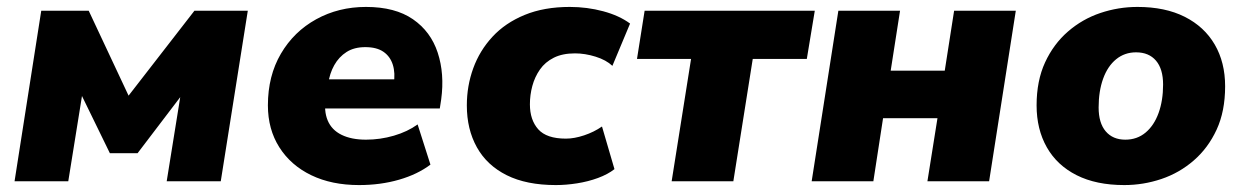

<svg xmlns="http://www.w3.org/2000/svg" viewBox="-20 -523 3592 554"><path d="M22 0 99 -492H236L351 -247L541 -492H695L617 0H461L507 -286H533L377 -81H297L197 -286H223L177 0Z M1016 11Q937 11 878 -17.5Q819 -46 786 -98Q753 -150 753 -219Q753 -304 790.5 -368Q828 -432 892.5 -467.5Q957 -503 1036 -503Q1120 -503 1171.5 -467.5Q1223 -432 1243 -371Q1263 -310 1253 -236L1249 -210H898L910 -294H1132L1116 -281Q1121 -312 1113.5 -336Q1106 -360 1086.5 -373.5Q1067 -387 1034 -387Q1002 -387 980 -373Q958 -359 944.5 -335Q931 -311 927 -281L920 -242Q914 -203 925.5 -175.5Q937 -148 965.5 -134Q994 -120 1036 -120Q1077 -120 1116.5 -131.5Q1156 -143 1185 -164L1222 -48Q1185 -20 1131.5 -4.5Q1078 11 1016 11Z M1584 11Q1499 11 1442 -17.5Q1385 -46 1356 -98Q1327 -150 1327 -219Q1327 -275 1345.5 -326Q1364 -377 1401 -417Q1438 -457 1494 -480Q1550 -503 1624 -503Q1674 -503 1720.5 -490.5Q1767 -478 1798 -455L1747 -333Q1729 -350 1698.5 -359.5Q1668 -369 1639 -369Q1603 -369 1578 -356.5Q1553 -344 1538 -322.5Q1523 -301 1516 -275Q1509 -249 1509 -222Q1509 -177 1533 -150Q1557 -123 1613 -123Q1637 -123 1665.5 -132.5Q1694 -142 1717 -158L1753 -35Q1734 -20 1705.5 -9.5Q1677 1 1645 6Q1613 11 1584 11Z M1918 0 1974 -353H1818L1840 -492H2331L2308 -353H2152L2096 0Z M2322 0 2399 -492H2577L2550 -319H2706L2733 -492H2911L2834 0H2656L2685 -182H2528L2500 0Z M3224 11Q3143 11 3086.5 -17.5Q3030 -46 3000.5 -98Q2971 -150 2971 -219Q2971 -290 2995.5 -343Q3020 -396 3061.5 -432Q3103 -468 3155 -485.5Q3207 -503 3262 -503Q3342 -503 3398.5 -474.5Q3455 -446 3485 -394.5Q3515 -343 3515 -274Q3515 -202 3490.5 -149Q3466 -96 3424.5 -60Q3383 -24 3331 -6.5Q3279 11 3224 11ZM3227 -120Q3261 -120 3285.5 -140.5Q3310 -161 3323 -197Q3336 -233 3336 -279Q3336 -324 3315.5 -348Q3295 -372 3258 -372Q3225 -372 3200.5 -352Q3176 -332 3163 -296Q3150 -260 3150 -213Q3150 -168 3170.5 -144Q3191 -120 3227 -120Z"/></svg>

Font: Nunito Sans 12pt Black
Style: Italic
Weight: 900
Italic angle: -9°
Designer: Vernon Adams
Foundry: Vernon Adams
Version: Version 3.101;gftools[0.9.27]